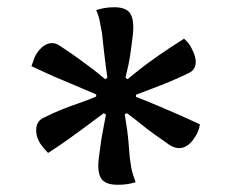

<svg xmlns="http://www.w3.org/2000/svg" viewBox="-20 -797 640 531"><path d="M296 -777Q331 -777 341.5 -757.5Q352 -738 347 -697Q344 -673 341.5 -654.5Q339 -636 335.5 -619Q332 -602 327 -582L333 -578Q352 -594 372 -609.5Q392 -625 420 -644.5Q448 -664 489 -690Q497 -683 502 -676.5Q507 -670 510 -663Q523 -639 521 -620.5Q519 -602 500 -594Q471 -580 448 -570.5Q425 -561 403.5 -553Q382 -545 356 -535V-529Q385 -518 412 -506.5Q439 -495 468 -482.5Q497 -470 533 -453Q531 -442 528 -434.5Q525 -427 520 -419Q506 -396 488 -389.5Q470 -383 449 -396Q425 -413 406.5 -426Q388 -439 371 -453Q354 -467 331 -484L325 -481Q329 -457 331.5 -438.5Q334 -420 335.5 -402.5Q337 -385 339 -360Q341 -345 343 -333.5Q345 -322 348.5 -312.5Q352 -303 355 -293Q342 -289 330 -287.5Q318 -286 305 -286Q269 -286 258.5 -305.5Q248 -325 254 -365Q257 -389 259.5 -406Q262 -423 265.5 -440Q269 -457 273 -480L267 -484Q240 -464 216.5 -446.5Q193 -429 168.5 -411.5Q144 -394 113 -374Q107 -380 101.5 -386.5Q96 -393 90 -402Q78 -423 80.5 -443.5Q83 -464 102 -472Q128 -485 150.5 -494Q173 -503 196.5 -511Q220 -519 246 -530V-536Q214 -550 187 -561Q160 -572 131.5 -584.5Q103 -597 67 -614Q70 -622 73 -631Q76 -640 80 -647Q94 -669 111.5 -675.5Q129 -682 146 -670Q172 -653 193 -638Q214 -623 233 -608.5Q252 -594 271 -578L277 -582Q274 -604 271.5 -622.5Q269 -641 267 -660.5Q265 -680 262 -706Q258 -726 255.5 -740Q253 -754 246 -769Q255 -772 267.5 -774.5Q280 -777 296 -777Z"/></svg>

Font: Code D Ace
Style: Regular
Weight: 400
Version: Version 1.085; ttfautohint (v1.8.4.7-5d5b);Nerd Fonts 3.0.2